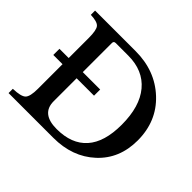

<svg xmlns="http://www.w3.org/2000/svg" viewBox="-159 -930 1147 1147"><g transform="rotate(45 414.0 -357.0)"><path d="M33 0H411Q572 0 675.5 -95.5Q779 -191 779 -345Q779 -507 668.5 -610.5Q558 -714 392 -714H50V-678Q107 -676 123 -656.5Q139 -637 139 -572V-142Q139 -76 119.5 -57Q100 -38 33 -36ZM274 -664H380Q506 -664 575.5 -581Q645 -498 645 -344Q645 -198 579.5 -124.5Q514 -51 388 -51Q258 -51 258 -156V-648Q258 -664 274 -664ZM61 -350H405V-402H61Z"/></g></svg>

Font: Kolar Light
Style: Regular
Weight: 300
Designer: Ramakrishna Saiteja (Kannada); Shiva Nallaperumal (Latin)
Foundry: Indian Type Foundry
Version: Version 1.001;PS 1.0;hotconv 1.0.88;makeotf.lib2.5.647800